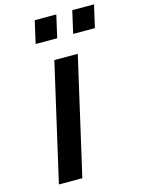

<svg xmlns="http://www.w3.org/2000/svg" viewBox="-137 -1015 802 1092"><g transform="rotate(-15 264.0 -469.0)"><path d="M228 -690H366L208 0H70ZM179 -938H306L276 -806H149ZM400 -938H528L498 -806H370Z"/></g></svg>

Font: Panefresco 999wt
Style: Italic
Weight: 900
Version: Version 1.001